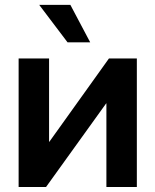

<svg xmlns="http://www.w3.org/2000/svg" viewBox="-20 -750 623 770"><path d="M528.8 0H406.7V-335.4H405.8L164.6 0H54.7V-515.6H176.8V-181.2H177.7L417 -515.6H528.8ZM251 -580.1 137.2 -730.5H262.2L341.8 -580.1Z"/></svg>

Font: Inter Display SemiBold
Style: Regular
Weight: 600
Designer: Rasmus Andersson
Foundry: rsms
Version: Version 4.001;git-9221beed3